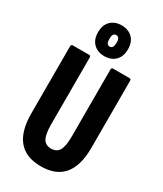

<svg xmlns="http://www.w3.org/2000/svg" viewBox="-220 -964 890 1051"><g transform="rotate(30 225.5 -439.0)"><path d="M225 6Q36 6 36 -220V-644Q36 -655 46 -655H151Q160 -655 160 -644V-223Q160 -158 175.5 -132Q191 -106 225 -106Q260 -106 275.5 -132Q291 -158 291 -223V-644Q291 -655 301 -655H405Q415 -655 415 -644V-220Q415 6 225 6ZM224 -690Q182 -690 156 -715.5Q130 -741 130 -787Q130 -833 156 -858.5Q182 -884 224 -884Q267 -884 293 -858.5Q319 -833 319 -787Q319 -741 293 -715.5Q267 -690 224 -690ZM224 -750Q247 -750 247 -787Q247 -823 224 -823Q202 -823 202 -787Q202 -750 224 -750Z"/></g></svg>

Font: Sofia Sans Extra Condensed ExtraBold
Style: Regular
Weight: 800
Designer: Botio Nikoltchev, Ani Petrova
Foundry: lettersoup
Version: Version 4.101; ttfautohint (v1.8.4.7-5d5b)